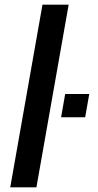

<svg xmlns="http://www.w3.org/2000/svg" viewBox="-20 -805 422 825"><path d="M24 0H136.5L275 -785H162.5ZM260 -401 242.5 -301H346L363.5 -401Z"/></svg>

Font: Anybody Expanded
Style: Italic
Weight: 400
Width: 7
Italic angle: -10°
Version: Version 1.113;gftools[0.9.25]